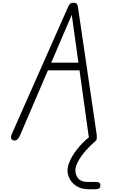

<svg xmlns="http://www.w3.org/2000/svg" viewBox="-20 -1024 820 1398"><path d="M79 -1.5Q64 -5.5 60.8 -17.5Q57.5 -29.5 68.5 -54L475 -972Q482.5 -989.5 490.5 -996.8Q498.5 -1004 515 -1004Q533 -1004 539.2 -996.2Q545.5 -988.5 547.5 -973L684 -44Q687 -24.5 682.2 -13.2Q677.5 -2 658.5 -0.5Q638.5 1 633 -8.8Q627.5 -18.5 625 -37L559 -512H329L124.5 -35Q117 -18 105.5 -8Q94 2 79 -1.5ZM353 -567.5H551L502.5 -916ZM629 354Q575 354 540 332.8Q505 311.5 488.2 280.2Q471.5 249 471.5 219Q471.5 184 492 141Q512.5 98 548.5 54Q584.5 10 631 -27.5Q641 -36 645.5 -38Q650 -40 655 -40Q668 -40 676.2 -33Q684.5 -26 684.5 -14.5Q684.5 -4.5 676.5 2Q635 37 601.5 76Q568 115 548.5 151.8Q529 188.5 529 217Q529 251 550 275.8Q571 300.5 614 300.5H672Q694 300.5 702.5 306Q711 311.5 711 326Q711 341 702 347.5Q693 354 672 354Z"/></svg>

Font: Edu SA Hand Cursive
Style: Regular
Weight: 400
Designer: Tina and Corey Anderson, Eben Sorkin, Mirko Velimirovic
Foundry: Google for Education
Version: Version 2.000